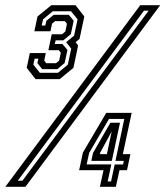

<svg xmlns="http://www.w3.org/2000/svg" viewBox="-42 -720 637 740"><path d="M95 -415 61 -458.5 73 -515.5H134.5L128.5 -486.5L136 -476.5H174L186 -486.5L192.5 -517L184.5 -526.5H144.5L157.5 -588H197.5L210 -599L216 -628.5L208 -638.5H170L158.5 -628.5L152.5 -599.5H90.5L102.5 -656.5L156 -700H249L283 -656.5L264.5 -570L249.5 -557.5L259 -544.5L241 -458.5L188 -415ZM111.5 -439.5H181.5L219.5 -471L232.5 -532.5L213 -557.5L243.5 -582.5L257 -645.5L232 -676.5H161.5L124 -645.5L118.5 -621.5H132.5L137 -640L165 -663H223L242 -640L231 -588.5L202 -564.5H172.5L169 -550.5H198.5L218 -527.5L207 -477L179 -453.5H120.5L102 -477L106 -494H91.5L86.5 -471ZM-21.5 0 498.5 -700H575.5L56 0ZM26.5 -23.5H44.5L531 -679H513ZM343 0 357 -64H263L277.5 -132L367.5 -285H465.5L431.5 -126H460.5L447.5 -64H418.5L404.5 0ZM343 -126H370L389.5 -218H391L344.5 -132.5ZM373 -20.5H386L400 -86H432.5L435 -100H403L437 -261.5H378L301.5 -130.5L292 -86.5H387ZM310 -100 316.5 -130.5 383.5 -247H420.5L389 -100Z"/></svg>

Font: Tourney SemiBold
Style: Italic
Weight: 600
Italic angle: -12°
Version: Version 1.015